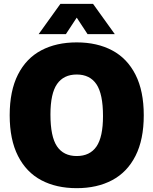

<svg xmlns="http://www.w3.org/2000/svg" viewBox="-20 -971 800 1001"><path d="M30.5 -370Q30.5 -497 73.5 -582Q116.5 -667 195 -708.5Q273.5 -750 380 -750Q486.5 -750 565 -708.2Q643.5 -666.5 686.5 -581.5Q729.5 -496.5 729.5 -370Q729.5 -243.5 686.5 -158.5Q643.5 -73.5 565 -31.8Q486.5 10 380 10Q273.5 10 195.2 -31.5Q117 -73 73.8 -158Q30.5 -243 30.5 -370ZM517 -366Q517 -481 482.8 -531.8Q448.5 -582.5 380 -582.5Q312 -582.5 277.5 -533Q243 -483.5 243 -374Q243 -258.5 277.2 -208Q311.5 -157.5 380 -157.5Q448.5 -157.5 482.8 -207Q517 -256.5 517 -366ZM578.5 -793H436.5L380 -879L323.5 -793H181.5L295 -951H465Z"/></svg>

Font: Encode Sans Semi Condensed Black
Style: Regular
Weight: 900
Width: 4
Designer: Multiple Designers
Foundry: Impallari Type
Version: Version 2.000